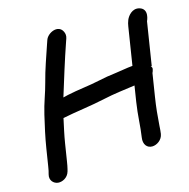

<svg xmlns="http://www.w3.org/2000/svg" viewBox="-99 -762 836 851"><g transform="rotate(-15 319.0 -336.5)"><path d="M599.1 -398.2 630.4 -596C630.4 -596 656 -648 612.5 -660.2C580.6 -669 558.7 -640 552 -623.9C547.8 -613.9 545.7 -604.2 544.4 -596L516.8 -421.7C487.3 -419.3 464.2 -413.7 439.1 -410.8C410.5 -407.5 381.3 -402.7 353.1 -396.4C312.7 -387.2 255.2 -381.6 208.1 -371.3C199.7 -369.5 194 -367.8 185 -365.7C209 -443.5 233.4 -523.3 259.4 -598.4L265.1 -614.9C269.1 -626.5 267.6 -636.8 263.5 -645.6C245.8 -684.5 192.7 -660.8 182.3 -630.6L176.7 -614.5C159.3 -562.3 139 -507.7 124.4 -450.4C113 -405.4 95.7 -365.4 83.8 -313.8C72.5 -265.1 61.4 -216.9 53.5 -167L41.1 -89C38.1 -70.2 37.1 -66 33.7 -53.9C26 -26.4 45.4 -8.9 64.3 -6.8C82.9 -4.8 109.9 -16.2 117.8 -44.2L120.5 -54.5C122.7 -62.9 124.7 -73.9 127.1 -89L139.5 -167C145.3 -203.8 153.4 -238.4 161.8 -277.6C222 -290.1 294.7 -298.2 359.2 -312.7C406.1 -323.1 452.6 -328.3 503.1 -335.5L491.7 -263C482.3 -204.1 482.3 -153.6 474.5 -104C469.7 -73.6 485.8 -53 511.1 -54.1C530.5 -55 556.1 -70.3 560.5 -98C562.5 -110.5 562.6 -118.5 563.8 -135.2C566.8 -178.2 570.3 -216.4 577.7 -263L594.3 -367.9C596.3 -372 599.1 -379.2 600 -385C600.8 -390.2 600 -393.8 594.3 -398.2Z"/></g></svg>

Font: CiSf OpenHand
Style: BlakObl
Weight: 400
Foundry: Cannot Into Space Fonts
Version: Version 0.7892